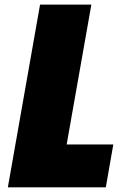

<svg xmlns="http://www.w3.org/2000/svg" viewBox="-20 -804 541 824"><path d="M13.7 0H434.1L466.3 -184.1H266.1L372.1 -784.2H151.9Z"/></svg>

Font: Decalotype Black Italic
Style: Regular
Weight: 900
Italic angle: -10°
Designer: Alfredo Marco Pradil
Foundry: Alfredo Marco Pradil
Version: Version 1.0